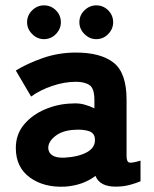

<svg xmlns="http://www.w3.org/2000/svg" viewBox="-20 -690 574 716"><path d="M223 6Q144 10 91.5 -28Q39 -66 39 -138Q39 -189 69.5 -225.5Q100 -262 148.5 -282.5Q197 -303 249 -304Q272 -306 293 -300.5Q314 -295 332 -286V-318Q332 -360 314 -372.5Q296 -385 263 -385Q220 -385 174.5 -369.5Q129 -354 96 -330L39 -427Q81 -453 139.5 -473.5Q198 -494 263 -494Q356 -494 404 -456Q452 -418 452 -318V-108Q452 -87 461.5 -84Q471 -81 504 -91V-14Q488 -7 464 -0.5Q440 6 411 6Q352 6 336 -34Q290 1 223 6ZM220 -102Q273 -105 304.5 -122.5Q336 -140 334 -171Q333 -194 311.5 -201Q290 -208 259 -206Q213 -204 186 -182.5Q159 -161 160 -137Q161 -120 175.5 -110.5Q190 -101 220 -102ZM144 -544Q119 -544 100 -563Q81 -582 81 -607Q81 -633 100 -651.5Q119 -670 144 -670Q170 -670 188.5 -651.5Q207 -633 207 -607Q207 -582 188.5 -563Q170 -544 144 -544ZM339 -544Q314 -544 295 -563Q276 -582 276 -607Q276 -633 295 -651.5Q314 -670 339 -670Q365 -670 383.5 -651.5Q402 -633 402 -607Q402 -582 383.5 -563Q365 -544 339 -544Z"/></svg>

Font: Zen Kaku Gothic Antique Black
Style: Regular
Weight: 900
Designer: Yoshimichi Ohira
Foundry: Positype
Version: Version 1.001